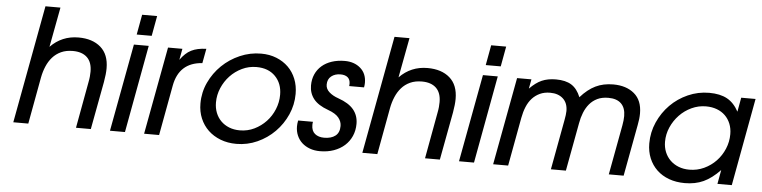

<svg xmlns="http://www.w3.org/2000/svg" viewBox="-46 -963 4756 1199"><g transform="rotate(5 2332.5 -363.0)"><path d="M197 -739H291L244 -489Q316 -563 420 -563Q508 -563 559.5 -518Q611 -473 611 -386Q611 -351 602 -300L546 0H453L506 -290Q510 -310 511.5 -326.5Q513 -343 513 -357Q513 -416 481.5 -446Q450 -476 392 -476Q350 -476 318.5 -461.5Q287 -447 265 -422Q243 -397 229 -364Q215 -331 208 -294L154 0H60Z M768 -549H861L760 0H666ZM803 -739H897L874 -613H780Z M982 -549H1072L1059 -479Q1075 -501 1091.5 -516.5Q1108 -532 1127 -541.5Q1146 -551 1169 -556Q1192 -561 1221 -562L1204 -471Q1059 -461 1032 -315L974 0H880Z M1214 -219Q1214 -289 1243 -351Q1272 -413 1320.5 -460Q1369 -507 1432.5 -534.5Q1496 -562 1565 -562Q1618 -562 1661.5 -544.5Q1705 -527 1736 -496.5Q1767 -466 1784 -423.5Q1801 -381 1801 -330Q1801 -262 1773.5 -200Q1746 -138 1699 -90.5Q1652 -43 1590 -15Q1528 13 1459 13Q1404 13 1359 -4.5Q1314 -22 1282 -52.5Q1250 -83 1232 -125.5Q1214 -168 1214 -219ZM1310 -234Q1310 -199 1321.5 -169.5Q1333 -140 1354.5 -118.5Q1376 -97 1406 -85Q1436 -73 1473 -73Q1522 -73 1564 -93.5Q1606 -114 1637.5 -147.5Q1669 -181 1687 -225Q1705 -269 1705 -316Q1705 -387 1661.5 -431.5Q1618 -476 1543 -476Q1495 -476 1452.5 -455.5Q1410 -435 1378.5 -401.5Q1347 -368 1328.5 -324.5Q1310 -281 1310 -234Z M1924 -166Q1923 -161 1922.5 -156Q1922 -151 1922 -146Q1922 -109 1944 -91Q1966 -73 2002 -73Q2046 -73 2072 -93Q2098 -113 2098 -155Q2098 -183 2078.5 -207Q2059 -231 2012 -248Q1948 -271 1920 -307Q1892 -343 1892 -391Q1892 -430 1906 -461.5Q1920 -493 1946 -515.5Q1972 -538 2008.5 -550Q2045 -562 2089 -562Q2149 -562 2187.5 -528.5Q2226 -495 2226 -437Q2226 -423 2223 -408H2130Q2131 -412 2131 -422Q2131 -449 2115 -462.5Q2099 -476 2070 -476Q2035 -476 2012 -457.5Q1989 -439 1989 -405Q1989 -378 2011.5 -358Q2034 -338 2069 -326Q2135 -303 2165.5 -266Q2196 -229 2196 -177Q2196 -135 2180.5 -100Q2165 -65 2137 -40Q2109 -15 2070 -1Q2031 13 1983 13Q1948 13 1919.5 2.5Q1891 -8 1870.5 -26.5Q1850 -45 1838.5 -71.5Q1827 -98 1827 -129Q1827 -137 1828 -146.5Q1829 -156 1831 -166Z M2385 -739H2479L2432 -489Q2504 -563 2608 -563Q2696 -563 2747.5 -518Q2799 -473 2799 -386Q2799 -351 2790 -300L2734 0H2641L2694 -290Q2698 -310 2699.5 -326.5Q2701 -343 2701 -357Q2701 -416 2669.5 -446Q2638 -476 2580 -476Q2538 -476 2506.5 -461.5Q2475 -447 2453 -422Q2431 -397 2417 -364Q2403 -331 2396 -294L2342 0H2248Z M2956 -549H3049L2948 0H2854ZM2991 -739H3085L3062 -613H2968Z M3170 -549H3260L3249 -490Q3287 -529 3324.5 -545.5Q3362 -562 3413 -562Q3474 -562 3510.5 -539Q3547 -516 3568 -464Q3613 -515 3661.5 -538.5Q3710 -562 3772 -562Q3854 -562 3904 -520Q3954 -478 3954 -396Q3954 -379 3952 -361Q3950 -343 3946 -323L3886 0H3793L3851 -313Q3857 -346 3857 -371Q3857 -422 3829.5 -449Q3802 -476 3749 -476Q3709 -476 3680 -462Q3651 -448 3631 -424Q3611 -400 3598.5 -368.5Q3586 -337 3580 -302L3524 0H3430L3488 -314Q3491 -331 3493 -345Q3495 -359 3495 -371Q3495 -421 3465 -448.5Q3435 -476 3384 -476Q3348 -476 3320 -463Q3292 -450 3271.5 -427.5Q3251 -405 3238 -373.5Q3225 -342 3218 -304L3162 0H3068Z M4490 -88Q4438 -34 4387 -10.5Q4336 13 4270 13Q4215 13 4170.5 -3.5Q4126 -20 4094.5 -50Q4063 -80 4045.5 -122Q4028 -164 4028 -215Q4028 -285 4056 -348Q4084 -411 4131 -458.5Q4178 -506 4241 -534Q4304 -562 4374 -562Q4442 -562 4486 -538Q4530 -514 4559 -460L4575 -549H4665L4564 0H4474ZM4125 -234Q4125 -199 4137 -169.5Q4149 -140 4171 -118.5Q4193 -97 4223.5 -85Q4254 -73 4291 -73Q4340 -73 4383 -93Q4426 -113 4458 -146.5Q4490 -180 4508.5 -224Q4527 -268 4527 -316Q4527 -352 4515 -381.5Q4503 -411 4481.5 -432Q4460 -453 4429.5 -464.5Q4399 -476 4361 -476Q4314 -476 4271 -456Q4228 -436 4195.5 -402Q4163 -368 4144 -324.5Q4125 -281 4125 -234Z"/></g></svg>

Font: Involve Medium Oblique
Style: Italic
Weight: 500
Italic angle: -10.5°
Designer: Stefan Peev
Foundry: Context Ltd.
Version: Version 1.001